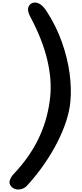

<svg xmlns="http://www.w3.org/2000/svg" viewBox="-20 -1281 649 1517"><path d="M69 192.5Q49 170.5 57.2 144.2Q65.5 118 87 95Q157.5 20.5 208.8 -55Q260 -130.5 294.2 -206.8Q328.5 -283 348.5 -360Q368.5 -437 376.5 -514Q391 -651 352.8 -810.8Q314.5 -970.5 220.5 -1146Q196.5 -1191 202.5 -1217.5Q208.5 -1244 230.5 -1255Q256.5 -1268 288 -1253Q319.5 -1238 350.5 -1189Q425 -1073 469.2 -947.8Q513.5 -822.5 529.8 -701.8Q546 -581 536 -477.5Q529.5 -405.5 503 -323.8Q476.5 -242 432.2 -155.2Q388 -68.5 328 18Q268 104.5 193.5 186Q177.5 203.5 154.5 211.2Q131.5 219 108.5 214.8Q85.5 210.5 69 192.5Z"/></svg>

Font: Edu SA Hand Cursive
Style: Regular
Weight: 400
Designer: Tina and Corey Anderson, Eben Sorkin, Mirko Velimirovic
Foundry: Google for Education
Version: Version 2.000